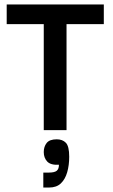

<svg xmlns="http://www.w3.org/2000/svg" viewBox="-20 -583 505 860"><path d="M278 -545V0H176V-545ZM10 -475V-563H445V-475ZM174 257V190H199Q224 190 234 182Q244 174 244 155Q207 157 191.5 140.5Q176 124 176 98Q176 74 189 57.5Q202 41 234 41Q260 41 275 56.5Q290 72 290 119Q290 157 281 188.5Q272 220 252.5 238.5Q233 257 200 257Z"/></svg>

Font: Darker Grotesque Light
Style: Bold
Weight: 700
Version: Version 1.000;gftools[0.9.28]